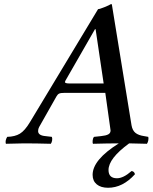

<svg xmlns="http://www.w3.org/2000/svg" viewBox="-20 -678 722 908"><path d="M310.1 -283.2H470.2L432.1 -540H429.2L289.1 -295.9Q287.1 -292 287.1 -290Q287.1 -283.2 310.1 -283.2ZM618.2 146Q560.5 210 491.2 210Q457 210 437.5 193.8Q418 177.7 418 148.9Q418 77.6 542 0Q490.2 0 419.9 2Q417 -2 418.2 -13.7Q419.4 -25.4 424.8 -30.8L457 -34.2Q481 -36.6 491.9 -42.5Q502.9 -48.3 502.9 -61Q502.9 -63.5 499 -88.9L478 -238.8H284.2Q267.1 -238.8 259.8 -235.4Q252.4 -231.9 247.1 -222.2L165 -77.1Q160.2 -68.4 160.2 -58.1Q160.2 -37.1 195.8 -34.2L225.1 -30.8Q228 -24.4 226.6 -14.4Q225.1 -4.4 220.2 2Q149.9 0 94.2 0Q80.1 0 7.8 2Q5.4 -5.4 7.3 -14.4Q9.3 -23.4 14.2 -30.8Q50.8 -31.7 74.2 -45.9Q97.7 -60.1 122.1 -101.1L443.8 -634.8Q450.7 -634.8 473.6 -644Q496.6 -653.3 503.9 -658.2H508.8L602.1 -85Q606.4 -61 620.6 -49.6Q634.8 -38.1 662.1 -34.2L681.2 -30.8Q683.1 -23.4 681.2 -13.7Q679.2 -3.9 674.8 2Q661.1 1.5 633.1 1Q605 0.5 590.8 0Q493.2 71.3 493.2 126Q493.2 165 533.2 165Q563.5 165 602.1 130.9Q615.2 132.3 618.2 146Z"/></svg>

Font: Common Serif Medium
Style: Italic
Weight: 500
Italic angle: -12°
Designer: Philipp H. Poll, Khaled Hosny
Foundry: Stefan Peev, Context Ltd.
Version: Version 1.026